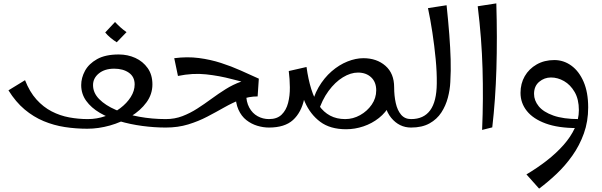

<svg xmlns="http://www.w3.org/2000/svg" viewBox="-20 -754 3557 1135"><path d="M496 7Q428 7 363 -3Q298 -13 238 -38Q178 -63 125.5 -107Q73 -151 30 -220L128 -280Q155 -211 195.5 -166Q236 -121 285.5 -95.5Q335 -70 389.5 -60Q444 -50 499 -50Q553 -50 602.5 -67.5Q652 -85 691 -114.5Q730 -144 753 -180.5Q776 -217 776 -255Q776 -300 742 -324Q708 -348 655 -348Q599 -348 564.5 -320Q530 -292 530 -251Q530 -205 566.5 -168Q603 -131 664.5 -104.5Q726 -78 802.5 -64Q879 -50 960 -50L980 -25L960 0Q892 0 821 -9.5Q750 -19 685.5 -38Q621 -57 570 -87Q519 -117 489.5 -158Q460 -199 460 -251Q460 -294 482.5 -335.5Q505 -377 554 -404.5Q603 -432 682 -432Q735 -432 780 -411.5Q825 -391 853 -351.5Q881 -312 881 -255Q881 -197 846 -149Q811 -101 754 -66Q697 -31 629.5 -12Q562 7 496 7ZM670 -504Q651 -516 633 -531Q615 -546 602 -562L660 -624Q676 -607 692 -592.5Q708 -578 728 -564Z M960 0V-50Q1013 -50 1058.5 -67.5Q1104 -85 1146 -112Q1188 -139 1229.5 -169.5Q1271 -200 1314 -227Q1357 -254 1405.5 -271.5Q1454 -289 1510 -289L1503 -184Q1451 -184 1403 -165.5Q1355 -147 1306.5 -119.5Q1258 -92 1205.5 -64.5Q1153 -37 1092.5 -18.5Q1032 0 960 0ZM1570 0Q1536 0 1501 -10.5Q1466 -21 1436.5 -44Q1407 -67 1389.5 -106Q1372 -145 1372 -202H1435Q1435 -152 1453.5 -118Q1472 -84 1503 -67Q1534 -50 1570 -50L1590 -25ZM1032 -305 1010 -410Q1087 -420 1155.5 -411Q1224 -402 1286 -382Q1348 -362 1403.5 -337Q1459 -312 1510 -289L1492 -252Q1423 -267 1350 -286.5Q1277 -306 1198 -314.5Q1119 -323 1032 -305Z M2026 10Q1932 10 1873 -34Q1814 -78 1781.5 -152.5Q1749 -227 1736 -317L1792 -358Q1802 -285 1820 -227.5Q1838 -170 1865.5 -130.5Q1893 -91 1931.5 -70.5Q1970 -50 2021 -50Q2067 -50 2109 -73.5Q2151 -97 2177.5 -135.5Q2204 -174 2204 -220Q2204 -269 2174 -297Q2144 -325 2096 -325Q2053 -325 2007 -297Q1961 -269 1922 -216Q1883 -163 1860 -88L1818 -106Q1830 -181 1863 -237.5Q1896 -294 1940.5 -332.5Q1985 -371 2034 -390.5Q2083 -410 2128 -410Q2207 -410 2258.5 -365Q2310 -320 2310 -238Q2310 -181 2285.5 -135Q2261 -89 2220 -56.5Q2179 -24 2128.5 -7Q2078 10 2026 10ZM1570 0V-50Q1618 -50 1645 -76.5Q1672 -103 1683 -145.5Q1694 -188 1693.5 -237.5Q1693 -287 1687 -334L1792 -358Q1796 -250 1778.5 -169.5Q1761 -89 1712 -44.5Q1663 0 1570 0ZM2410 0Q2340 0 2292.5 -57.5Q2245 -115 2245 -229L2310 -238Q2310 -188 2319.5 -145Q2329 -102 2351 -76Q2373 -50 2410 -50L2430 -25Z M2410 0V-50Q2485 -50 2523 -102Q2561 -154 2562 -260Q2563 -326 2555.5 -404.5Q2548 -483 2536 -562Q2524 -641 2510 -706L2620 -723Q2630 -628 2636 -549.5Q2642 -471 2644 -403Q2646 -335 2642 -269Q2640 -224 2627.5 -176.5Q2615 -129 2589 -89Q2563 -49 2519 -24.5Q2475 0 2410 0Z M2830 14Q2834 -81 2834.5 -170Q2835 -259 2832.5 -347.5Q2830 -436 2823 -527.5Q2816 -619 2804 -717L2914 -734Q2920 -531 2914.5 -347.5Q2909 -164 2890 -1Z M3167 361 3092 277Q3156 239 3212 195.5Q3268 152 3311 103.5Q3354 55 3378 3Q3402 -49 3402 -103Q3402 -167 3377 -210Q3352 -253 3314.5 -274.5Q3277 -296 3237 -296Q3198 -296 3167.5 -270.5Q3137 -245 3137 -199Q3137 -160 3164.5 -126Q3192 -92 3251 -71Q3310 -50 3402 -50L3389 3Q3280 3 3206 -24Q3132 -51 3094.5 -98Q3057 -145 3057 -205Q3057 -260 3082 -303.5Q3107 -347 3152.5 -373Q3198 -399 3257 -399Q3312 -399 3357.5 -366Q3403 -333 3430 -270.5Q3457 -208 3457 -119Q3457 -36 3431.5 35Q3406 106 3363.5 166Q3321 226 3269.5 274.5Q3218 323 3167 361Z"/></svg>

Font: Marhey Light Light
Style: Regular
Weight: 300
Version: Version 1.000